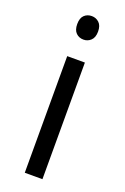

<svg xmlns="http://www.w3.org/2000/svg" viewBox="-144 -781 540 828"><g transform="rotate(20 126.5 -367.0)"><path d="M167 0H85.9V-535.2H167ZM79.1 -680.2Q79.1 -708 92.8 -720.9Q106.4 -733.9 127 -733.9Q146.5 -733.9 160.6 -720.7Q174.8 -707.5 174.8 -680.2Q174.8 -652.8 160.6 -639.4Q146.5 -626 127 -626Q106.4 -626 92.8 -639.4Q79.1 -652.8 79.1 -680.2Z"/></g></svg>

Font: QFn2     
Style: Regular
Weight: 400
Foundry: Ascender Corporation
Version: Version 1.10